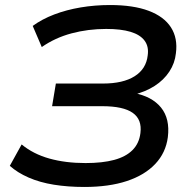

<svg xmlns="http://www.w3.org/2000/svg" viewBox="-20 -734 768 763"><path d="M315 9Q250 9 194 0Q138 -9 93.5 -28.5Q49 -48 19 -75L66 -160Q112 -122 176 -104Q240 -86 320 -86Q387 -86 433.5 -98.5Q480 -111 506.5 -137.5Q533 -164 538 -205Q545 -259 507.5 -285.5Q470 -312 386 -312H187L202 -402H389Q469 -402 515 -431Q561 -460 567 -514Q572 -549 554.5 -572.5Q537 -596 499 -607.5Q461 -619 402 -619Q330 -619 264.5 -601.5Q199 -584 146 -547L110 -631Q147 -658 195.5 -676.5Q244 -695 300.5 -704.5Q357 -714 417 -714Q510 -714 571 -691Q632 -668 659.5 -625Q687 -582 679 -522Q675 -483 653 -449.5Q631 -416 594.5 -392.5Q558 -369 509 -357L510 -365Q584 -351 620 -306.5Q656 -262 647 -189Q639 -127 597 -82.5Q555 -38 484 -14.5Q413 9 315 9Z"/></svg>

Font: Nunito Sans 10pt SemiExpanded SemiBold
Style: Italic
Weight: 600
Width: 6
Italic angle: -9°
Designer: Vernon Adams
Foundry: Vernon Adams
Version: Version 3.101;gftools[0.9.27]